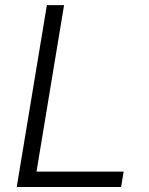

<svg xmlns="http://www.w3.org/2000/svg" viewBox="-20 -748 596 768"><path d="M46.9 0 167.5 -727.5H236.3L126 -61.5H474.6L464.4 0Z"/></svg>

Font: Inter 18pt Light
Style: Italic
Weight: 300
Italic angle: -9.3988°
Designer: Rasmus Andersson
Foundry: rsms
Version: Version 4.001;git-66647c0bb